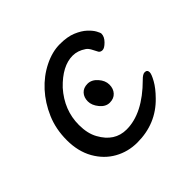

<svg xmlns="http://www.w3.org/2000/svg" viewBox="-133 -632 796 796"><g transform="rotate(-45 265.0 -234.0)"><path d="M250 23.9Q195.8 23.9 150.4 -1.5Q105 -26.9 77.4 -75.4Q49.8 -124 49.8 -189.9Q49.8 -254.9 73 -308.8Q96.2 -362.8 133.5 -403.8Q170.9 -444.8 218.5 -468.5Q266.1 -492.2 311 -492.2Q355 -492.2 384 -480Q413.1 -467.8 430.7 -451.4Q448.2 -435.1 456.1 -420.4Q463.9 -405.8 463.9 -400.9Q463.9 -382.8 447 -366Q430.2 -349.1 418.9 -349.1Q407.2 -349.1 401.9 -356.9Q395 -371.1 387.9 -383.5Q380.9 -396 372.1 -401.9Q344.2 -420.9 314.9 -420.9Q253.9 -420.9 191.9 -356Q129.9 -286.1 129.9 -199.2Q129.9 -148.9 148.9 -115.2Q187 -45.9 256.8 -45.9Q351.1 -45.9 449.2 -144Q465.8 -161.1 477.1 -161.1Q492.2 -161.1 492.2 -146Q492.2 -134.8 477.5 -108.4Q462.9 -82 433.1 -51.8Q359.9 23.9 250 23.9ZM324 -189Q310.1 -173.8 286.1 -173.8Q262.2 -173.8 243.7 -196.5Q225.1 -219.2 225.1 -242.2Q225.1 -265.1 238.5 -280Q252 -294.9 275.9 -294.9Q299.8 -294.9 318.8 -273.4Q337.9 -252 337.9 -228Q337.9 -204.1 324 -189Z"/></g></svg>

Font: LXGW WenKai Screen
Style: Regular
Weight: 400
Designer: LXGW / Fontworks Inc.
Foundry: LXGW / Fontworks Inc.
Version: Version 1.510;January 18,2025